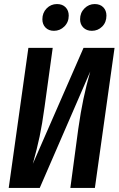

<svg xmlns="http://www.w3.org/2000/svg" viewBox="-20 -927 585 947"><path d="M448 0H327L366 -291Q378 -375 391.5 -439Q405 -503 425 -574L176 0H23L120 -691H240L200 -401Q188 -313 175.5 -254Q163 -195 142 -119L392 -691H545ZM189 -832Q189 -864 210 -885.5Q231 -907 261 -907Q288 -907 303.5 -891Q319 -875 319 -850Q319 -818 297.5 -796.5Q276 -775 246 -775Q220 -775 204.5 -791Q189 -807 189 -832ZM375 -832Q375 -864 396.5 -885.5Q418 -907 447 -907Q474 -907 489.5 -891Q505 -875 505 -850Q505 -817 484 -796Q463 -775 433 -775Q407 -775 391 -791Q375 -807 375 -832Z"/></svg>

Font: Fira Sans Extra Condensed Medium
Style: Italic
Weight: 500
Width: 3
Italic angle: -8°
Designer: Carrois Corporate & Edenspiekermann AG
Foundry: Carrois Corporate GbR & Edenspiekermann AG
Version: Version 4.203